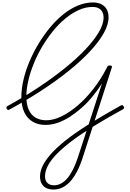

<svg xmlns="http://www.w3.org/2000/svg" viewBox="-20 -1035 1067 1574"><path d="M417 519Q384 519 359 506.5Q334 494 321 469.5Q308 445 308 412Q308 365 335 314.5Q362 264 414.5 209Q467 154 546.5 94Q626 34 732.5 -31.5Q839 -97 970 -170Q977 -174 983 -173Q989 -172 994 -162Q999 -153 996.5 -147.5Q994 -142 986 -138Q858 -68 755.5 -5Q653 58 576.5 115Q500 172 449 223.5Q398 275 373.5 321.5Q349 368 349 411Q349 445 368.5 464.5Q388 484 422 484Q483 484 532 426.5Q581 369 618 257L816 -351Q782 -298 740.5 -246.5Q699 -195 651 -152.5Q603 -110 553.5 -78Q504 -46 453.5 -28.5Q403 -11 353 -11Q292 -11 247.5 -37.5Q203 -64 179 -115Q155 -166 155 -238Q155 -305 172 -379Q189 -453 220.5 -528Q252 -603 294.5 -674Q337 -745 388 -807Q439 -869 497 -916Q555 -963 617.5 -989Q680 -1015 742 -1015Q782 -1015 810.5 -1000.5Q839 -986 854.5 -959Q870 -932 870 -893Q870 -833 829.5 -761.5Q789 -690 715.5 -611.5Q642 -533 541 -452Q440 -371 317 -291Q194 -211 56 -136Q50 -133 45 -134Q40 -135 35 -143Q32 -152 33 -157.5Q34 -163 42 -166Q172 -237 290 -315Q408 -393 506.5 -472Q605 -551 677 -626.5Q749 -702 789 -769.5Q829 -837 829 -891Q829 -919 818.5 -938Q808 -957 788 -967.5Q768 -978 738 -978Q681 -978 625 -952.5Q569 -927 515 -882.5Q461 -838 413.5 -779Q366 -720 326 -653Q286 -586 257 -514.5Q228 -443 212 -373.5Q196 -304 196 -242Q196 -180 215 -136.5Q234 -93 271 -71Q308 -49 359 -49Q418 -49 484 -81Q550 -113 617.5 -170.5Q685 -228 746.5 -307.5Q808 -387 857 -482Q860 -491 865 -494.5Q870 -498 881 -498Q902 -498 897 -483L656 263Q628 348 592 405Q556 462 512.5 490.5Q469 519 417 519Z"/></svg>

Font: Playwrite BE VLG Thin
Style: Regular
Weight: 250
Designer: Veronika Burian, José Scaglione
Foundry: TypeTogether
Version: Version 1.002